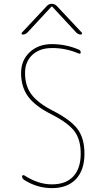

<svg xmlns="http://www.w3.org/2000/svg" viewBox="-20 -970 540 1000"><path d="M245.1 -376Q162.1 -418 126 -467.8Q89.8 -517.6 89.8 -589.8Q89.8 -656.2 134.8 -698.2Q179.7 -740.2 250 -740.2Q323.2 -740.2 389.6 -711.9Q399.4 -709 400.4 -697.3Q400.4 -687.5 389.6 -691.4Q321.3 -720.7 250 -719.7Q186.5 -719.7 148.4 -684.1Q110.4 -648.4 110.4 -589.8Q110.4 -523.4 143.6 -478.5Q176.8 -433.6 254.9 -393.6Q348.6 -345.7 384.3 -297.4Q419.9 -249 419.9 -169.9Q419.9 -84 375.5 -37.1Q331.1 9.8 250 9.8Q173.8 9.8 105.5 -33.2Q95.7 -40 94.7 -51.8Q94.7 -55.7 98.6 -57.1Q102.5 -58.6 106.4 -56.6Q178.7 -9.8 250 -9.8Q323.2 -9.8 361.8 -51.3Q400.4 -92.8 400.4 -169.9Q400.4 -243.2 367.2 -287.1Q334 -331.1 245.1 -376ZM98.6 -790Q94.7 -790 92.8 -793.5Q90.8 -796.9 93.8 -799.8L224.6 -939.5Q235.4 -950.2 249.5 -950.2Q263.7 -950.2 275.4 -939.5L406.2 -799.8Q408.2 -796.9 406.7 -793.5Q405.3 -790 401.4 -790Q388.7 -790 377.9 -799.8L252 -935.5H250H248L122.1 -799.8Q111.3 -790 98.6 -790Z"/></svg>

Font: Rounded-X Mgen+ 1mn thin
Style: Regular
Weight: 100
Designer: [Source Han Sans]
Ryoko NISHIZUKA  (kana & ideographs); Paul D. Hunt (Latin, Greek & Cyrillic); Wenlong ZHANG  (bopomofo
Version: Version 1.059.20150602